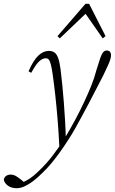

<svg xmlns="http://www.w3.org/2000/svg" viewBox="-129 -745 607 1015"><path d="M-41 250Q-68 250 -86.5 237Q-105 224 -109 205Q-106 191 -96 184.5Q-86 178 -73 178Q-58 178 -45 185.5Q-32 193 -15 207L5 224V229H-20V225Q-3 217 14 207.5Q31 198 47 185Q63 172 79 156Q116 121 149 78Q182 35 211 -11Q242 -62 268.5 -111.5Q295 -161 316.5 -207Q338 -253 354.5 -294.5Q371 -336 380 -372Q393 -415 401 -438Q409 -461 417 -469.5Q425 -478 435 -478Q447 -478 452.5 -471Q458 -464 458 -454Q458 -444 454 -430.5Q450 -417 442 -400Q430 -373 416.5 -345.5Q403 -318 380 -275Q358 -231 338.5 -195Q319 -159 302 -127Q285 -95 268 -65Q251 -35 232 -6Q213 24 191 55Q169 86 144.5 116Q120 146 91 173Q69 195 46 212.5Q23 230 1 240Q-21 250 -41 250ZM185 36Q181 -45 175.5 -112.5Q170 -180 163.5 -239.5Q157 -299 149 -355Q144 -389 139 -407Q134 -425 128 -431Q122 -437 112 -437Q97 -437 79.5 -422Q62 -407 36 -360L22 -368Q47 -426 73.5 -451Q100 -476 129 -476Q147 -476 159 -467.5Q171 -459 178.5 -438Q186 -417 191 -380Q196 -339 200.5 -294.5Q205 -250 208.5 -203Q212 -156 215 -107.5Q218 -59 219 -8H226ZM414 -542 313 -687H339L187 -542L175 -554L323 -725H342L429 -554Z"/></svg>

Font: Source Serif 4 36pt Light
Style: Italic
Weight: 300
Italic angle: -12°
Designer: Frank Grießhammer
Foundry: Adobe Systems Incorporated
Version: Version 4.004;hotconv 1.0.116;makeotfexe 2.5.65601